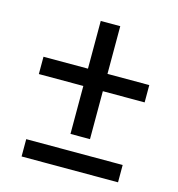

<svg xmlns="http://www.w3.org/2000/svg" viewBox="-95 -702 726 784"><g transform="rotate(15 267.5 -310.0)"><path d="M494.6 -417V-343.8H317.9V-141.1H235.4V-343.8H47.4V-417H235.4V-618.7H317.9V-417ZM66.4 -73.7H474.1V-0.5H66.4Z"/></g></svg>

Font: Heebo
Style: Regular
Weight: 400
Designer: Oded Ezer
Foundry: Meir Sadan
Version: Version 2.001; ttfautohint (v1.5.14-ce02) -l 8 -r 50 -G 200 